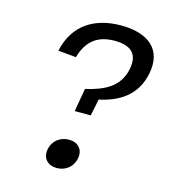

<svg xmlns="http://www.w3.org/2000/svg" viewBox="-112 -834 843 938"><g transform="rotate(15 310.0 -365.0)"><path d="M260 12.5C303 12.5 340.5 -13.5 349.5 -60.5C358.5 -107.5 328 -137 284.5 -137C241.5 -137 203.5 -111.5 194.5 -64C185.5 -17.5 216.5 12.5 260 12.5ZM120.5 -543.5 211.5 -535C237 -625 292 -661.5 375 -661.5C454.5 -661.5 496.5 -628 481 -548C462.5 -454 389.5 -418.5 294.5 -396.5L274 -279H355L372.5 -363.5C462 -383 555.5 -429 579 -552C604 -679 521 -742 386 -742C256.5 -742 151.5 -684.5 120.5 -543.5Z"/></g></svg>

Font: Monaspace Argon
Style: Italic
Weight: 400
Italic angle: -11°
Designer: Riley Cran & the Lettermatic Team
Foundry: Lettermatic
Version: Version 1.101 (Monaspace Argon)